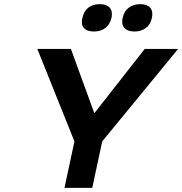

<svg xmlns="http://www.w3.org/2000/svg" viewBox="-20 -906 879 926"><path d="M160 -670 339 -224 291 0H425L473 -224L839 -670H678L435 -360L322 -670ZM377 -818C368 -779 387 -754 433 -754C478 -754 508 -779 517 -818L518 -821C526 -861 506 -886 461 -886C415 -886 386 -861 378 -821ZM571 -818C563 -779 583 -754 629 -754C673 -754 704 -779 712 -818L713 -821C721 -861 701 -886 657 -886C611 -886 580 -861 572 -821Z"/></svg>

Font: LT Wave Text Bold Italic
Style: Regular
Weight: 700
Designer: Daniel Lyons
Version: Version 2.5 (Glyphs App)